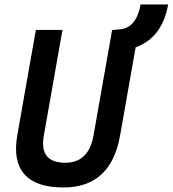

<svg xmlns="http://www.w3.org/2000/svg" viewBox="-20 -827 770 857"><path d="M263.2 9.8Q141.1 9.8 89.1 -49.1Q37.1 -107.9 57.1 -222.7L140.1 -693.4H258.8L175.8 -222.7Q153.3 -100.6 271.5 -100.6Q376 -100.6 397.5 -222.7L480.5 -693.4H486.8L514.2 -695.8Q553.2 -699.2 576.4 -728.8Q599.6 -758.3 607.4 -807.1H730.5Q704.6 -659.2 585.4 -615.7L516.1 -222.7Q475.6 9.8 263.2 9.8Z"/></svg>

Font: Cascadia Code NF SemiBold
Style: Italic
Weight: 600
Italic angle: -10°
Monospace: yes
Designer: Aaron Bell
Foundry: Saja Typeworks
Version: Version 2404.023; ttfautohint (v1.8.4)